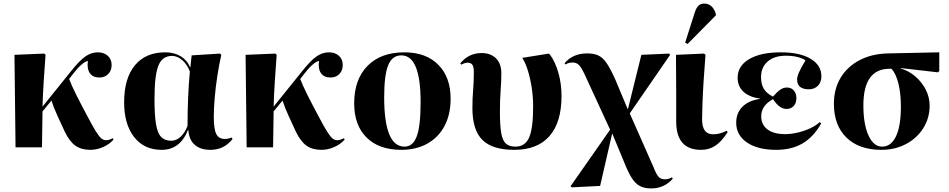

<svg xmlns="http://www.w3.org/2000/svg" viewBox="-20 -825 5311 1075"><path d="M486 14Q435 14 402 -9.5Q369 -33 343 -87Q324 -128 302 -176Q280 -224 268 -262L218 -201L215 0H67L61 -518L228 -525L235 -518Q230 -449 225 -373.5Q220 -298 218 -228L379 -428Q425 -486 458 -509Q491 -532 528 -532Q562 -532 583.5 -512.5Q605 -493 605 -461Q605 -430 586 -410.5Q567 -391 537 -391Q500 -391 483 -415.5Q466 -440 472 -484Q457 -481 435.5 -462.5Q414 -444 393 -416L367 -383Q380 -348 406.5 -295Q433 -242 470 -173Q500 -116 518 -87.5Q536 -59 548 -49.5Q560 -40 574 -40Q591 -40 611 -51L616 -44Q594 -18 558 -2Q522 14 486 14Z M885 14Q787 14 731 -57.5Q675 -129 675 -252Q675 -386 735 -459Q795 -532 905 -532Q955 -532 991 -510.5Q1027 -489 1044 -449H1046L1053 -515L1212 -525L1219 -518Q1206 -460 1196.5 -397.5Q1187 -335 1182 -276.5Q1177 -218 1177 -171Q1177 -102 1191 -74.5Q1205 -47 1239 -47Q1258 -47 1277 -55L1282 -47Q1235 14 1158 14Q1102 14 1070 -14.5Q1038 -43 1035 -96H1032Q988 14 885 14ZM939 -37Q967 -37 991 -59Q1015 -81 1030 -120Q1030 -282 1043 -425Q1028 -464 1000.5 -488Q973 -512 943 -512Q889 -512 867 -458Q845 -404 845 -270Q845 -180 853.5 -129.5Q862 -79 882.5 -58Q903 -37 939 -37Z M1780 14Q1729 14 1696 -9.5Q1663 -33 1637 -87Q1618 -128 1596 -176Q1574 -224 1562 -262L1512 -201L1509 0H1361L1355 -518L1522 -525L1529 -518Q1524 -449 1519 -373.5Q1514 -298 1512 -228L1673 -428Q1719 -486 1752 -509Q1785 -532 1822 -532Q1856 -532 1877.5 -512.5Q1899 -493 1899 -461Q1899 -430 1880 -410.5Q1861 -391 1831 -391Q1794 -391 1777 -415.5Q1760 -440 1766 -484Q1751 -481 1729.5 -462.5Q1708 -444 1687 -416L1661 -383Q1674 -348 1700.5 -295Q1727 -242 1764 -173Q1794 -116 1812 -87.5Q1830 -59 1842 -49.5Q1854 -40 1868 -40Q1885 -40 1905 -51L1910 -44Q1888 -18 1852 -2Q1816 14 1780 14Z M2227 14Q2102 14 2032.5 -55Q1963 -124 1963 -246Q1963 -380 2037.5 -456Q2112 -532 2244 -532Q2365 -532 2434 -462.5Q2503 -393 2503 -272Q2503 -184 2469 -120Q2435 -56 2373 -21Q2311 14 2227 14ZM2245 -4Q2292 -4 2313.5 -62Q2335 -120 2335 -254Q2335 -515 2227 -515Q2176 -515 2153.5 -460Q2131 -405 2131 -280Q2131 -4 2245 -4Z M2859 14Q2737 14 2681 -41.5Q2625 -97 2625 -219Q2625 -274 2629 -321Q2633 -368 2633 -421Q2633 -450 2625 -462Q2617 -474 2598 -474Q2590 -474 2579.5 -470.5Q2569 -467 2562 -463L2557 -470Q2604 -528 2676 -528Q2728 -528 2757.5 -498Q2787 -468 2787 -415Q2787 -366 2783 -318Q2779 -270 2779 -198Q2779 -122 2786.5 -79.5Q2794 -37 2813 -20.5Q2832 -4 2866 -4Q2920 -4 2942.5 -55Q2965 -106 2965 -229Q2965 -282 2957 -334Q2949 -386 2935.5 -430Q2922 -474 2904 -501L3053 -525L3060 -518Q3089 -479 3106.5 -417Q3124 -355 3124 -288Q3124 -140 3056.5 -63Q2989 14 2859 14Z M3625 230Q3589 230 3563.5 217Q3538 204 3517.5 172Q3497 140 3475 84L3409 -75H3407L3340 216L3181 224L3175 217L3396 -99L3254 -407Q3236 -446 3222 -460.5Q3208 -475 3187 -475Q3163 -475 3146 -464L3141 -471Q3187 -526 3268 -526Q3306 -526 3331 -514Q3356 -502 3377 -471Q3398 -440 3425 -380L3494 -215H3496L3571 -518L3726 -525L3732 -518L3506 -190L3639 111Q3655 152 3668 165.5Q3681 179 3703 179Q3723 179 3742 168L3747 175Q3700 230 3625 230Z M3905 14Q3766 14 3766 -145Q3766 -168 3766 -209.5Q3766 -251 3766 -300Q3766 -349 3765.5 -395.5Q3765 -442 3765 -475.5Q3765 -509 3765 -518L3922 -525L3930 -518Q3924 -443 3919.5 -371.5Q3915 -300 3913 -243.5Q3911 -187 3911 -156Q3911 -73 3973 -73Q4010 -73 4049 -93L4054 -85Q4020 -32 3985 -9Q3950 14 3905 14ZM3830 -579 3816 -586 3869 -752Q3878 -781 3890.5 -793Q3903 -805 3923 -805Q3970 -805 3988 -747V-739Z M4326 14Q4223 14 4162.5 -27Q4102 -68 4102 -138Q4102 -192 4136.5 -227Q4171 -262 4234 -271V-273Q4174 -282 4142 -312Q4110 -342 4110 -390Q4110 -456 4174.5 -494Q4239 -532 4352 -532Q4458 -532 4518.5 -496Q4579 -460 4579 -397Q4579 -365 4559.5 -345Q4540 -325 4509 -325Q4443 -325 4443 -380Q4443 -396 4453.5 -420Q4464 -444 4490 -487Q4451 -513 4380 -513Q4315 -513 4278 -480.5Q4241 -448 4241 -393Q4241 -354 4256.5 -328Q4272 -302 4308 -284Q4332 -312 4349.5 -323.5Q4367 -335 4386 -335Q4410 -335 4424.5 -318.5Q4439 -302 4439 -276Q4439 -248 4424 -231.5Q4409 -215 4383 -215Q4344 -215 4308 -270Q4242 -234 4242 -174Q4242 -127 4277 -100.5Q4312 -74 4376 -74Q4410 -74 4447.5 -83Q4485 -92 4517 -107Q4549 -122 4569 -141L4578 -134Q4535 -58 4473.5 -22Q4412 14 4326 14Z M4915 14Q4790 14 4719.5 -54.5Q4649 -123 4649 -244Q4649 -327 4686.5 -389.5Q4724 -452 4792.5 -488Q4861 -524 4952 -526L5239 -532V-427L5231 -420L5023 -444V-442Q5069 -428 5105.5 -396.5Q5142 -365 5163.5 -322.5Q5185 -280 5185 -234Q5185 -164 5149.5 -107.5Q5114 -51 5052.5 -18.5Q4991 14 4915 14ZM4919 -4Q4969 -4 4996.5 -61.5Q5024 -119 5024 -228Q5024 -302 5010 -358Q4996 -414 4971 -440H4961Q4814 -440 4814 -235Q4814 -130 4842.5 -67Q4871 -4 4919 -4Z"/></svg>

Font: Literata 72pt
Style: Bold
Weight: 700
Designer: Latin by Veronika Burian and Jose Scaglione. Greek by Irene Vlachou. Cyrillic by Vera Evstafieva.
Foundry: TypeTogether
Version: Version 3.002